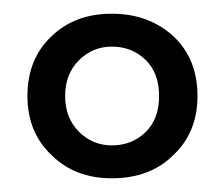

<svg xmlns="http://www.w3.org/2000/svg" viewBox="-20 -720 318 280"><path d="M20 -580Q20 -527 55 -494Q89 -460 143 -460Q199 -460 233 -494Q268 -527 268 -580Q268 -634 233 -667Q197 -700 143 -700Q89 -700 55 -667Q20 -634 20 -580ZM143 -508Q115 -508 95 -528Q75 -548 75 -580Q75 -612 95 -632Q115 -652 143 -652Q173 -652 193 -632Q212 -613 212 -580Q212 -547 193 -528Q173 -508 143 -508Z"/></svg>

Font: NM-font
Style: Medium
Weight: 500
Designer: ""
Foundry: ""
Version: ""